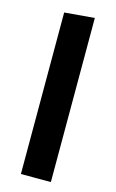

<svg xmlns="http://www.w3.org/2000/svg" viewBox="-111 -752 482 798"><g transform="rotate(15 129.5 -353.0)"><path d="M194 0V-706L65 -695V0Z"/></g></svg>

Font: Catamaran
Style: Bold
Weight: 700
Designer: Pria Ravichandran
Version: Version 2.000